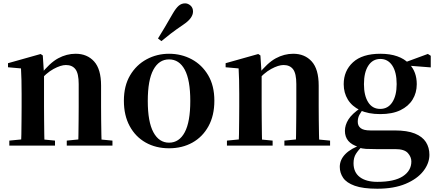

<svg xmlns="http://www.w3.org/2000/svg" viewBox="-20 -875 2629 1154"><path d="M36 0V-29.9L141.6 -40.2H204.7L310.6 -29.9V0ZM106.2 0Q107.9 -25.5 108.4 -67.4Q108.9 -109.4 109.4 -154.8Q109.9 -200.3 109.9 -234.8V-310.2Q109.9 -360 109 -393.7Q108.2 -427.5 106.2 -463.8L28.1 -470.7V-495.2L224.2 -550.4L237.2 -541.7L244.6 -428V-425.6V-234.8Q244.6 -200.3 245.1 -154.8Q245.6 -109.4 246.1 -67.4Q246.6 -25.5 247.6 0ZM381.3 0V-29.9L485.2 -40.2H547.8L655.9 -29.9V0ZM450 0Q451 -25.5 451.5 -66.9Q452 -108.4 452.5 -153.8Q453 -199.3 453 -234.8V-369.8Q453 -433.2 433.6 -458.7Q414.2 -484.2 376.2 -484.2Q345.6 -484.2 301.8 -460.5Q258.1 -436.8 212.5 -383.3L207.6 -425.7H222.9Q279.1 -497.3 329.7 -524.6Q380.3 -551.9 434.5 -551.9Q503.6 -551.9 545.5 -505.8Q587.5 -459.6 587.5 -360.5V-234.8Q587.5 -199.3 588 -153.8Q588.5 -108.4 589.3 -66.9Q590.2 -25.5 591.2 0Z M996 16.2Q916.7 16.2 855.5 -18.3Q794.3 -52.8 759.5 -117Q724.6 -181.2 724.6 -269.8Q724.6 -359.1 761.8 -422Q799 -484.9 860.9 -518.4Q922.8 -551.9 996 -551.9Q1070.1 -551.9 1132.1 -518.8Q1194 -485.6 1231.2 -422.7Q1268.4 -359.8 1268.4 -269.8Q1268.4 -180.5 1233 -116.3Q1197.6 -52 1136.4 -17.9Q1075.2 16.2 996 16.2ZM996 -17.5Q1057 -17.5 1090.4 -80.1Q1123.7 -142.6 1123.7 -268.1Q1123.7 -394.2 1090.4 -456.1Q1057 -518 996 -518Q935.7 -518 902 -456.1Q868.2 -394.2 868.2 -268.1Q868.2 -142.6 902 -80.1Q935.7 -17.5 996 -17.5ZM929.6 -643.7Q949 -675.4 969.7 -709.7Q990.3 -743.9 1019.2 -794.7Q1037.5 -826.1 1054.2 -840.5Q1070.9 -854.8 1092.4 -854.8Q1110 -854.8 1125.1 -841.6Q1140.1 -828.4 1140.1 -805.7Q1140.1 -786.2 1125.9 -766.5Q1111.7 -746.8 1080.1 -725.6Q1035.3 -695.3 1005.6 -672.4Q975.9 -649.6 950.2 -627.8Z M1344 0V-29.9L1449.6 -40.2H1512.7L1618.6 -29.9V0ZM1414.2 0Q1415.9 -25.5 1416.4 -67.4Q1416.9 -109.4 1417.4 -154.8Q1417.9 -200.3 1417.9 -234.8V-310.2Q1417.9 -360 1417 -393.7Q1416.2 -427.5 1414.2 -463.8L1336.1 -470.7V-495.2L1532.2 -550.4L1545.2 -541.7L1552.6 -428V-425.6V-234.8Q1552.6 -200.3 1553.1 -154.8Q1553.6 -109.4 1554.1 -67.4Q1554.6 -25.5 1555.6 0ZM1689.3 0V-29.9L1793.2 -40.2H1855.8L1963.9 -29.9V0ZM1758 0Q1759 -25.5 1759.5 -66.9Q1760 -108.4 1760.5 -153.8Q1761 -199.3 1761 -234.8V-369.8Q1761 -433.2 1741.6 -458.7Q1722.2 -484.2 1684.2 -484.2Q1653.6 -484.2 1609.8 -460.5Q1566.1 -436.8 1520.5 -383.3L1515.6 -425.7H1530.9Q1587.1 -497.3 1637.7 -524.6Q1688.3 -551.9 1742.5 -551.9Q1811.6 -551.9 1853.5 -505.8Q1895.5 -459.6 1895.5 -360.5V-234.8Q1895.5 -199.3 1896 -153.8Q1896.5 -108.4 1897.3 -66.9Q1898.2 -25.5 1899.2 0Z M2247.8 259.3Q2161.7 259.3 2112.2 241.5Q2062.8 223.8 2042.5 193.9Q2022.2 164.1 2022.2 128Q2022.2 85.1 2056.1 50.6Q2089.9 16.2 2158.3 -7.2L2161.4 -0.8Q2133.7 27 2119.3 49.7Q2104.9 72.4 2104.9 106.1Q2104.9 160.8 2142.7 189.4Q2180.5 218 2248.1 218Q2350.2 218 2401.3 184.5Q2452.4 151 2452.4 95.5Q2452.4 68.3 2431.4 44.8Q2410.4 21.2 2355.8 21.2H2240.7Q2202.6 21.2 2179.6 19.9Q2156.7 18.5 2135.4 11.6V8.1Q2053.1 -15.7 2053.1 -88.6Q2053.1 -123.2 2074.3 -157.2Q2095.5 -191.1 2149.2 -227.3V-236.3L2168.8 -226.5Q2149.3 -202.1 2139.8 -184.1Q2130.3 -166 2130.3 -143Q2130.3 -118.4 2147.9 -104.7Q2165.6 -91 2205.8 -91H2352.1Q2427.5 -91 2473.2 -72.5Q2518.8 -54 2539.9 -21.1Q2560.9 11.8 2560.9 55.3Q2560.9 106.6 2524.4 153.4Q2488 200.2 2418 229.8Q2348 259.3 2247.8 259.3ZM2265.3 -189.2Q2193.3 -189.2 2144.3 -212.6Q2095.4 -236.1 2070.6 -276.7Q2045.8 -317.3 2045.8 -369.1Q2045.8 -449.4 2101.6 -500.6Q2157.5 -551.9 2266.1 -551.9Q2324.8 -551.9 2367.7 -536.6Q2410.6 -521.4 2436.6 -494L2440.7 -489.8Q2484.9 -443.3 2484.9 -369.1Q2484.9 -317.3 2459.9 -276.7Q2435 -236.1 2386.4 -212.6Q2337.8 -189.2 2265.3 -189.2ZM2265.1 -220.4Q2312.1 -220.4 2338.1 -260.8Q2364.1 -301.2 2364.1 -369.4Q2364.1 -441.2 2337.8 -481Q2311.4 -520.7 2266.3 -520.7Q2220 -520.7 2193.8 -480.5Q2167.5 -440.2 2167.5 -369.1Q2167.5 -300.9 2192.9 -260.6Q2218.3 -220.4 2265.1 -220.4ZM2403.2 -482.9V-498.4H2409.2L2551.6 -550.8L2569 -539.8V-469.9Z"/></svg>

Font: Noto Serif SC ExtraLight
Style: Regular
Weight: 200
Designer: Ryoko NISHIZUKA 西塚涼子 (kana & ideographs); Frank Grießhammer (Latin, Greek & Cyrillic); Wenlong ZHANG 张文龙 (bopomofo); San
Foundry: Adobe
Version: Version 2.002-H1;hotconv 1.1.0;makeotfexe 2.6.0